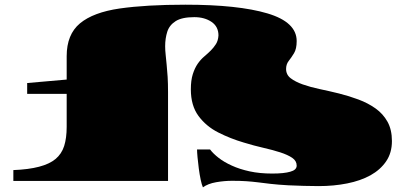

<svg xmlns="http://www.w3.org/2000/svg" viewBox="-20 -767 1704 814"><path d="M840.3 27.3Q835.4 16.6 830.8 -5.1Q826.2 -26.9 822.8 -52.7Q819.3 -78.6 817.4 -100.6Q815.4 -122.6 815.4 -133.3H870.6Q883.8 -115.7 907 -97.7Q930.2 -79.6 962.9 -64.9Q995.6 -49.8 1038.3 -40.5Q1081.1 -31.2 1133.8 -31.2Q1184.6 -31.2 1210.9 -39.1Q1237.8 -46.4 1237.8 -64.9Q1237.8 -85 1218.8 -97.9Q1199.7 -110.8 1168 -121.1Q1132.3 -132.3 1095.5 -140.6Q1058.6 -148.9 1013.7 -162.6Q957 -179.2 905.5 -205.3Q854 -231.4 821.5 -275.4Q789.1 -319.3 789.1 -388.2Q789.1 -426.3 797.4 -452.6Q805.7 -478.5 818.1 -496.6Q830.6 -514.6 845.7 -527.3Q853 -533.7 860.1 -540Q867.2 -546.4 873.5 -552.7Q886.2 -565.4 895.5 -580.1Q904.8 -594.7 906.2 -616.7Q906.2 -654.3 876.7 -674.3Q847.2 -694.3 803.7 -694.3Q751.5 -694.3 724.9 -677.5Q698.2 -660.6 689.2 -632.6Q680.2 -604.5 680.2 -570.8Q680.2 -553.7 682.4 -534.2Q684.6 -514.6 686.5 -492.7Q689 -469.7 690.7 -441.4Q692.4 -413.1 692.4 -376.5V0H36.6V-45.9Q165 -50.8 215.3 -92.8Q241.2 -114.3 252 -147.9Q262.7 -181.6 262.7 -229.5V-369.1H95.2V-415L262.7 -429.7V-528.8Q262.7 -621.1 319.1 -668Q375.5 -714.8 487.5 -731Q599.6 -747.1 766.1 -747.1Q989.7 -747.1 1113.8 -710.2Q1237.8 -673.3 1237.8 -592.8Q1237.8 -560.1 1226.6 -541.5Q1215.3 -522.9 1204.1 -508.8Q1192.9 -494.6 1192.9 -474.6Q1192.9 -450.2 1212.4 -435.3Q1231.9 -420.4 1263.2 -409.2Q1296.4 -397.5 1335.2 -389.4Q1374 -381.3 1417.5 -370.6Q1460 -359.9 1500 -345Q1540 -330.1 1572 -307.4Q1604 -284.7 1622.8 -251Q1641.6 -217.3 1641.6 -168.9Q1641.6 -119.1 1617.2 -83.3Q1592.8 -47.4 1550.8 -23.9Q1508.3 -0.5 1451.7 10.7Q1395 22 1331.1 22Q1299.8 22 1267.8 21Q1235.8 20 1202.6 18.6Q1158.2 16.1 1127 12.5Q1095.7 8.8 1072.8 5.9Q1048.8 2.9 1023.4 1.2Q998 -0.5 964.4 -0.5Q930.7 -0.5 896 5.6Q861.3 11.7 840.3 27.3Z"/></svg>

Font: Asset
Style: Regular
Weight: 400
Version: Version 1.003; ttfautohint (v1.8.4.7-5d5b)